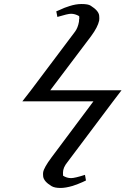

<svg xmlns="http://www.w3.org/2000/svg" viewBox="-20 -786 622 951"><path d="M352.1 -629.9Q365.7 -648.4 371.1 -678.2Q372.1 -682.1 372.1 -692.9H373L372.1 -706.1Q351.6 -717.8 332 -717.8Q315.9 -717.8 264.2 -702.1L258.8 -730Q260.3 -730.5 262.2 -731.2Q264.2 -731.9 268.6 -733.9Q272.9 -735.8 277.8 -737.8Q298.3 -748 324.2 -755.9Q355.5 -766.1 383.8 -766.1Q417 -766.1 429.2 -757.8Q468.3 -733.4 471.2 -709Q472.7 -694.8 471.2 -684.1Q464.4 -651.9 431.2 -606.9L229 -338.9H582L541 -285.2L314 17.1Q292 43.9 292 68.8V70.8Q292 73.7 292.2 77.6Q292.5 81.5 292.5 82.8Q292.5 84 292 84Q310.5 96.2 332 96.2Q350.6 96.2 400.9 80.1L405.8 107.9Q393.1 114.3 388.2 116.2Q367.7 125.5 339.8 134.8Q304.7 145 279.8 145Q251 145 235.8 136.2Q196.8 112.8 193.8 87.9Q192.4 74.2 193.8 66.9Q197.8 43.9 234.9 -5.9L442.9 -284.2H90.8L131.8 -336.9Z"/></svg>

Font: Linux Libertine G
Style: Semibold Italic
Weight: 600
Italic angle: -11.5°
Designer: Philipp H. Poll
Foundry: Philipp H. Poll
Version: Version 5.1.1